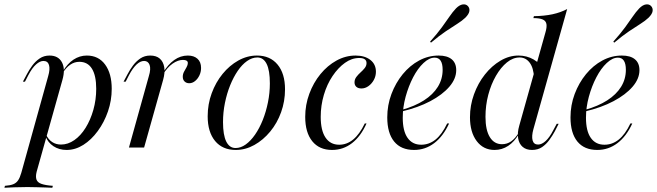

<svg xmlns="http://www.w3.org/2000/svg" viewBox="-85 -683 3042 889"><path d="M-64.5 186.3 -62.1 177.4Q-38.7 175.8 -24.2 170.2Q-9.7 164.5 -1.2 152Q7.3 139.5 13.7 116.9L137.9 -329.8Q147.6 -362.9 141.9 -381.9Q136.3 -400.8 116.1 -400.8Q100 -400.8 81.9 -384.7Q63.7 -368.5 46 -334.7L30.6 -304.8H21L39.5 -339.5Q50 -359.7 64.5 -379.4Q79 -399.2 98.8 -412.5Q118.5 -425.8 144.4 -425.8Q184.7 -425.8 201.6 -394.8Q218.5 -363.7 204 -312.9L84.7 112.1Q79 134.7 83.9 148.4Q88.7 162.1 107.3 168.5Q125.8 175 159.7 177.4L157.3 186.3Q146 185.5 127 185.1Q108.1 184.7 85.9 183.9Q63.7 183.1 41.9 183.1Q9.7 183.1 -19.8 184.3Q-49.2 185.5 -64.5 186.3ZM223.4 11.3Q188.7 11.3 162.5 -6Q136.3 -23.4 125.8 -52.4L128.2 -59.7Q138.7 -37.1 156.5 -25.4Q174.2 -13.7 197.6 -13.7Q229.8 -13.7 259.3 -34.3Q288.7 -54.8 311.3 -91.1Q333.9 -127.4 347.2 -174.2Q360.5 -221 360.5 -271.8Q360.5 -333.1 340.7 -364.9Q321 -396.8 282.3 -396.8Q259.7 -396.8 240.3 -383.5Q221 -370.2 205.6 -345.2V-351.6Q226.6 -387.9 255.2 -406.9Q283.9 -425.8 316.9 -425.8Q371 -425.8 401.6 -384.3Q432.3 -342.7 432.3 -271.8Q432.3 -217.7 414.9 -167.3Q397.6 -116.9 367.7 -76.2Q337.9 -35.5 300.8 -12.1Q263.7 11.3 223.4 11.3Z M512.1 0 604 -329.8Q614.5 -363.7 607.7 -382.3Q600.8 -400.8 582.3 -400.8Q564.5 -400.8 546.8 -383.9Q529 -366.9 512.1 -334.7L496.8 -304.8H487.1L505.6 -339.5Q516.1 -359.7 530.6 -379.4Q545.2 -399.2 564.9 -412.5Q584.7 -425.8 610.5 -425.8Q638.7 -425.8 654.8 -411.7Q671 -397.6 675.4 -372.2Q679.8 -346.8 670.2 -312.9L582.3 0ZM791.1 -297.6Q778.2 -297.6 769.8 -305.6Q761.3 -313.7 761.3 -327.4Q761.3 -340.3 767.3 -351.2Q773.4 -362.1 779 -372.2Q784.7 -382.3 784.7 -391.1Q784.7 -405.6 762.1 -405.6Q738.7 -405.6 714.1 -388.3Q689.5 -371 669.4 -337.9V-345.2Q692.7 -384.7 721.8 -405.2Q750.8 -425.8 784.7 -425.8Q812.9 -425.8 829.4 -410.9Q846 -396 846 -368.5Q846 -350 838.3 -333.9Q830.6 -317.7 818.1 -307.7Q805.6 -297.6 791.1 -297.6Z M1006.5 11.3Q945.2 11.3 910.9 -30.2Q876.6 -71.8 876.6 -144.4Q876.6 -200.8 895.2 -251.2Q913.7 -301.6 945.6 -340.7Q977.4 -379.8 1018.5 -402.8Q1059.7 -425.8 1104.8 -425.8Q1165.3 -425.8 1200 -384.3Q1234.7 -342.7 1234.7 -269.4Q1234.7 -213.7 1216.5 -163.3Q1198.4 -112.9 1166.1 -73.8Q1133.9 -34.7 1092.7 -11.7Q1051.6 11.3 1006.5 11.3ZM1005.6 2.4Q1029.8 2.4 1052.8 -14.1Q1075.8 -30.6 1096 -59.7Q1116.1 -88.7 1131.5 -127Q1146.8 -165.3 1155.6 -208.9Q1164.5 -252.4 1164.5 -296.8Q1164.5 -357.3 1149.6 -387.1Q1134.7 -416.9 1106.5 -416.9Q1082.3 -416.9 1058.9 -400.4Q1035.5 -383.9 1015.7 -354.8Q996 -325.8 980.6 -287.9Q965.3 -250 956.5 -206.5Q947.6 -162.9 947.6 -117.7Q947.6 -58.1 962.5 -27.8Q977.4 2.4 1005.6 2.4Z M1452.4 11.3Q1393.5 11.3 1360.9 -29Q1328.2 -69.4 1328.2 -141.9Q1328.2 -197.6 1347.2 -248.8Q1366.1 -300 1398.8 -339.9Q1431.5 -379.8 1473.4 -402.8Q1515.3 -425.8 1561.3 -425.8Q1604 -425.8 1629.8 -405.6Q1655.6 -385.5 1655.6 -350.8Q1655.6 -330.6 1646 -312.9Q1636.3 -295.2 1621 -284.3Q1605.6 -273.4 1588.7 -273.4Q1573.4 -273.4 1564.9 -281Q1556.5 -288.7 1556.5 -301.6Q1556.5 -315.3 1564.9 -326.6Q1573.4 -337.9 1584.3 -347.6Q1595.2 -357.3 1603.6 -367.7Q1612.1 -378.2 1612.1 -391.1Q1612.1 -414.5 1578.2 -414.5Q1543.5 -414.5 1512.1 -391.9Q1480.6 -369.4 1454.8 -331Q1429 -292.7 1414.5 -243.5Q1400 -194.4 1400 -141.9Q1400 -79 1422.2 -46Q1444.4 -12.9 1485.5 -12.9Q1521 -12.9 1550.4 -37.1Q1579.8 -61.3 1604 -111.3H1612.1Q1585.5 -51.6 1544.8 -20.2Q1504 11.3 1452.4 11.3Z M1832.3 11.3Q1771.8 11.3 1739.9 -27.8Q1708.1 -66.9 1708.1 -139.5Q1708.1 -196 1727.4 -247.6Q1746.8 -299.2 1779.8 -339.5Q1812.9 -379.8 1855.6 -402.8Q1898.4 -425.8 1946 -425.8Q1985.5 -425.8 2006.5 -408.5Q2027.4 -391.1 2027.4 -358.1Q2027.4 -318.5 1995.6 -281.5Q1963.7 -244.4 1907.3 -214.5Q1850.8 -184.7 1775 -166.9V-174.2Q1835.5 -191.1 1877.8 -218.1Q1920.2 -245.2 1942.3 -281Q1964.5 -316.9 1964.5 -359.7Q1964.5 -387.9 1955.2 -402Q1946 -416.1 1927.4 -416.1Q1902.4 -416.1 1875.8 -391.1Q1849.2 -366.1 1827.8 -325Q1806.5 -283.9 1793.1 -235.1Q1779.8 -186.3 1779.8 -137.9Q1779.8 -76.6 1802 -44.8Q1824.2 -12.9 1865.3 -12.9Q1901.6 -12.9 1931.5 -36.7Q1961.3 -60.5 1985.5 -111.3H1994.4Q1966.9 -51.6 1925.4 -20.2Q1883.9 11.3 1832.3 11.3ZM1910.5 -485.5 1906.5 -490.3Q1940.3 -528.2 1960.9 -556.5Q1981.5 -584.7 1996 -606Q2010.5 -627.4 2026.6 -644.4Q2042.7 -660.5 2057.7 -662.5Q2072.6 -664.5 2081.5 -654.8Q2090.3 -645.2 2088.3 -631.5Q2086.3 -617.7 2069.4 -600.8Q2054 -586.3 2031.5 -572.2Q2008.9 -558.1 1979.4 -538.3Q1950 -518.5 1910.5 -485.5Z M2378.2 11.3Q2351.6 11.3 2335.1 -2.8Q2318.5 -16.9 2314.1 -42.7Q2309.7 -68.5 2319.4 -101.6L2440.3 -532.3Q2447.6 -556.5 2445.2 -571.4Q2442.7 -586.3 2428.2 -592.7Q2413.7 -599.2 2384.7 -599.2L2387.1 -608.1Q2435.5 -608.9 2473 -616.9Q2510.5 -625 2541.1 -641.1L2384.7 -84.7Q2375.8 -52.4 2381 -33.1Q2386.3 -13.7 2406.5 -13.7Q2423.4 -13.7 2441.5 -30.2Q2459.7 -46.8 2476.6 -79.8L2492.7 -109.7H2501.6L2483.9 -75Q2473.4 -55.6 2458.9 -35.5Q2444.4 -15.3 2425 -2Q2405.6 11.3 2378.2 11.3ZM2204.8 11.3Q2153.2 11.3 2122.2 -29.8Q2091.1 -71 2091.1 -140.3Q2091.1 -195.2 2109.7 -246.4Q2128.2 -297.6 2160.1 -337.9Q2191.9 -378.2 2232.3 -402Q2272.6 -425.8 2315.3 -425.8Q2354 -425.8 2385.5 -407.7Q2416.9 -389.5 2437.1 -356.5L2387.9 -321.8Q2385.5 -369.4 2367.3 -393.1Q2349.2 -416.9 2321 -416.9Q2290.3 -416.9 2262.1 -394Q2233.9 -371 2211.3 -331.9Q2188.7 -292.7 2175.8 -244Q2162.9 -195.2 2162.9 -141.9Q2162.9 -80.6 2183.1 -48Q2203.2 -15.3 2239.5 -15.3Q2262.9 -15.3 2281.9 -28.6Q2300.8 -41.9 2317.7 -69.4V-62.9Q2296.8 -26.6 2268.1 -7.7Q2239.5 11.3 2204.8 11.3Z M2680.6 11.3Q2620.2 11.3 2588.3 -27.8Q2556.5 -66.9 2556.5 -139.5Q2556.5 -196 2575.8 -247.6Q2595.2 -299.2 2628.2 -339.5Q2661.3 -379.8 2704 -402.8Q2746.8 -425.8 2794.4 -425.8Q2833.9 -425.8 2854.8 -408.5Q2875.8 -391.1 2875.8 -358.1Q2875.8 -318.5 2844 -281.5Q2812.1 -244.4 2755.6 -214.5Q2699.2 -184.7 2623.4 -166.9V-174.2Q2683.9 -191.1 2726.2 -218.1Q2768.5 -245.2 2790.7 -281Q2812.9 -316.9 2812.9 -359.7Q2812.9 -387.9 2803.6 -402Q2794.4 -416.1 2775.8 -416.1Q2750.8 -416.1 2724.2 -391.1Q2697.6 -366.1 2676.2 -325Q2654.8 -283.9 2641.5 -235.1Q2628.2 -186.3 2628.2 -137.9Q2628.2 -76.6 2650.4 -44.8Q2672.6 -12.9 2713.7 -12.9Q2750 -12.9 2779.8 -36.7Q2809.7 -60.5 2833.9 -111.3H2842.7Q2815.3 -51.6 2773.8 -20.2Q2732.3 11.3 2680.6 11.3ZM2758.9 -485.5 2754.8 -490.3Q2788.7 -528.2 2809.3 -556.5Q2829.8 -584.7 2844.4 -606Q2858.9 -627.4 2875 -644.4Q2891.1 -660.5 2906 -662.5Q2921 -664.5 2929.8 -654.8Q2938.7 -645.2 2936.7 -631.5Q2934.7 -617.7 2917.7 -600.8Q2902.4 -586.3 2879.8 -572.2Q2857.3 -558.1 2827.8 -538.3Q2798.4 -518.5 2758.9 -485.5Z"/></svg>

Font: Playfair 144pt Light
Style: Italic
Weight: 300
Italic angle: -15.6°
Designer: Claus Eggers Sørensen
Foundry: Claus Eggers Sørensen
Version: Version 2.001;gftools[0.9.30]